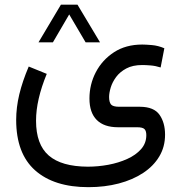

<svg xmlns="http://www.w3.org/2000/svg" viewBox="-20 -542 761 806"><path d="M235.8 -522.5 141.6 -364.3H202.1L270.5 -481.4L339.4 -364.3H399.9L305.2 -522.5ZM176.3 -231.9 100.6 -262.7Q74.2 -200.7 61 -145.8Q47.9 -90.8 47.9 -38.6Q47.9 102.5 127.4 173.1Q207 243.7 351.1 243.7Q419.9 243.7 478.5 228.3Q537.1 212.9 580.8 184.1Q624.5 155.3 648.7 114.7Q672.9 74.2 672.9 23.4Q672.9 -26.9 649.7 -60.1Q626.5 -93.3 568.4 -93.8H480.5Q454.1 -93.8 446 -103.5Q438 -113.3 438 -134.8Q438 -151.9 444.8 -174.6Q451.7 -197.3 467.5 -218.8Q483.4 -240.2 510.3 -254.6Q537.1 -269 577.1 -269Q591.3 -269 612.3 -267.3Q633.3 -265.6 654.3 -258.8L669.9 -339.4Q643.6 -350.6 617.4 -352.8Q591.3 -355 577.1 -355Q508.3 -355 458.7 -322.8Q409.2 -290.5 382.3 -239Q355.5 -187.5 355.5 -128.4Q355.5 -69.3 386 -38.6Q416.5 -7.8 475.6 -7.8H555.7Q578.6 -7.8 586.4 -0.2Q594.2 7.3 594.2 25.4Q594.2 59.1 572.3 84Q550.3 108.9 514.2 125.2Q478 141.6 434.8 149.7Q391.6 157.7 348.6 157.7Q237.8 157.2 184.6 110.8Q131.3 64.5 131.3 -35.2Q131.3 -79.6 142.6 -128.4Q153.8 -177.2 176.3 -231.9Z"/></svg>

Font: Vazir Variable Regular
Style: Regular
Weight: 400
Designer: Saber Rastikerdar
Foundry: Saber Rastikerdar
Version: Version 30.1.0